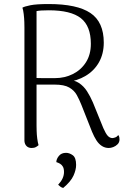

<svg xmlns="http://www.w3.org/2000/svg" viewBox="-20 -723 628 951"><path d="M137 10Q121 10 111.5 0.5Q102 -9 101 -25V-587Q101 -595 100.5 -613.5Q100 -632 97.5 -653Q95 -674 91 -685Q101 -691 130.5 -697Q160 -703 221 -703Q362 -703 428 -658.5Q494 -614 494 -512Q494 -457 470.5 -415Q447 -373 404.5 -347.5Q362 -322 308 -316L309 -328Q347 -328 371 -312Q395 -296 411 -271Q427 -246 440 -216L492 -88Q504 -61 513.5 -50.5Q523 -40 536 -39Q541 -39 550 -42Q559 -45 566 -54Q570 -48 571 -43Q572 -38 572 -33Q572 -18 562.5 -8.5Q553 1 541 5.5Q529 10 519 10Q500 10 484.5 0Q469 -10 457.5 -28Q446 -46 436 -70L383 -204Q373 -229 360.5 -252Q348 -275 323 -289.5Q298 -304 250 -304H152L144 -337Q165 -336 191 -336Q217 -336 252 -336Q301 -336 341.5 -356.5Q382 -377 406 -415Q430 -453 430 -506Q430 -594 380.5 -633Q331 -672 222 -672Q200 -672 185 -671Q170 -670 161 -668V-101Q161 -93 161.5 -74.5Q162 -56 164.5 -36.5Q167 -17 171 -4Q167 0 158.5 5Q150 10 137 10ZM293 208Q285 206 279 201.5Q273 197 268 192Q283 176 290 160.5Q297 145 297 129Q297 112 291.5 102.5Q286 93 277.5 88Q269 83 259 80Q259 65 271.5 49.5Q284 34 307 34Q324 34 340.5 46Q357 58 357 94Q357 118 344 147Q331 176 293 208Z"/></svg>

Font: Arima Light
Style: Regular
Weight: 300
Designer: Joana Correia and Natanael Gama
Foundry: NDISCOVER
Version: Version 1.101;gftools[0.9.23]